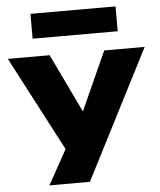

<svg xmlns="http://www.w3.org/2000/svg" viewBox="-66 -785 847 1016"><g transform="rotate(-5 357.5 -276.5)"><path d="M155 180 282 -49V44L-6 -506H216L368 -189H363L506 -506H721L370 180ZM134 -601V-733H586V-601Z"/></g></svg>

Font: Nunito Sans 7pt Expanded Black
Style: Regular
Weight: 900
Width: 7
Designer: Vernon Adams
Foundry: Vernon Adams
Version: Version 3.101;gftools[0.9.27]